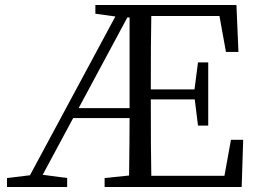

<svg xmlns="http://www.w3.org/2000/svg" viewBox="-20 -749 1037 769"><path d="M8 0V-36L100 -47L442 -683L362 -694V-729H927L935 -541H885L859 -685H586Q584 -591 584 -391H759L773 -499H814V-246H773L760 -351H584Q584 -142 586 -45H879L905 -189H954L948 0H399V-36L497 -46Q499 -196 499 -276H273L151 -49L249 -36V0ZM295 -316H499V-679H490Z"/></svg>

Font: Cactus Classical Serif
Style: Regular
Weight: 400
Designer: Henry Chan (via Glyphwiki)、田海東、宇文滿月
Foundry: Moonlit Owen
Version: Version 1.000